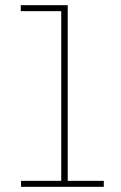

<svg xmlns="http://www.w3.org/2000/svg" viewBox="-20 -720 465 740"><path d="M61 0V-23H216V-677H60V-700H241V-23H380V0Z"/></svg>

Font: MuseoModerno Thin Thin
Style: Regular
Weight: 250
Version: Version 1.003